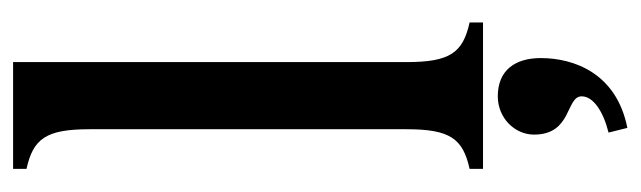

<svg xmlns="http://www.w3.org/2000/svg" viewBox="-354 -386 955 286"><g transform="rotate(-90 123.0 -242.5)"><path d="M15 0H233V-20C188 -30 174 -49 174 -114V-700H15V-680C60 -670 74 -651 74 -586V-114C74 -49 60 -30 15 -20ZM66 76C66 133 123 123 123 147C123 164 101 179 69 187L76 215C157 199 180 136 180 86C180 48 162 22 123 22C91 22 66 47 66 76Z"/></g></svg>

Font: RL Madena
Style: Regular
Weight: 400
Designer: I Kadek Wantara Putra
Foundry: Roughlines ID
Version: Version 1.000;Glyphs 3.1.2 (3151)